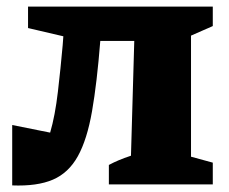

<svg xmlns="http://www.w3.org/2000/svg" viewBox="-20 -559 694 582"><path d="M17 3V-180L132 -157Q147 -208 155.5 -281Q164 -354 170 -422L172 -449L65 -474V-539H625V-480Q616 -476 611.5 -474Q607 -472 596.5 -467.5Q586 -463 559 -451V-84L625 -66V0H310V-59Q325 -67 340.5 -73.5Q356 -80 377 -87L387 -435H284Q274 -308 259 -222Q244 -136 216 -85.5Q188 -35 140.5 -14.5Q93 6 17 3Z"/></svg>

Font: Piazzolla SC ExtraBold
Style: Regular
Weight: 800
Designer: Juan Pablo del Peral
Foundry: Huerta Tipografica
Version: Version 1.330